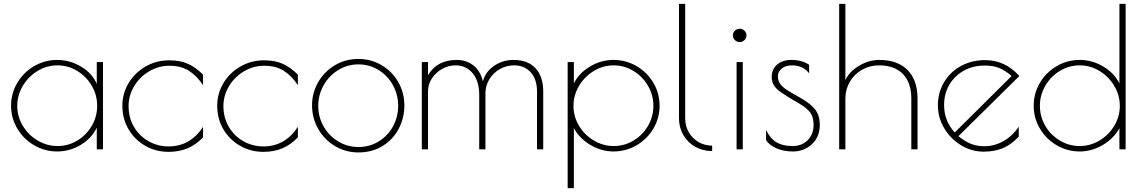

<svg xmlns="http://www.w3.org/2000/svg" viewBox="-20 -770 5887 990"><path d="M37 -225Q37 -288 69 -342.5Q101 -397 156 -429Q211 -461 275 -461Q340 -461 398 -426.5Q456 -392 479 -337V-450H511V0H479V-112Q452 -56 395.5 -22.5Q339 11 275 11Q211 11 156 -21Q101 -53 69 -107.5Q37 -162 37 -225ZM481 -225Q481 -280 453 -328Q425 -376 378 -404.5Q331 -433 276 -433Q221 -433 173.5 -404Q126 -375 97.5 -327Q69 -279 69 -224Q69 -169 97.5 -121.5Q126 -74 174 -45.5Q222 -17 277 -17Q332 -17 379 -45.5Q426 -74 453.5 -121.5Q481 -169 481 -225Z M611 -225Q611 -288 643 -341.5Q675 -395 730.5 -427Q786 -459 853 -459Q909 -459 949 -441Q989 -423 1027 -385V-331Q994 -380 953.5 -405.5Q913 -431 853 -431Q798 -431 749.5 -402.5Q701 -374 672 -326Q643 -278 643 -223Q643 -163 671 -115.5Q699 -68 746.5 -41.5Q794 -15 849 -15Q961 -15 1027 -116V-62Q991 -24 947.5 -5.5Q904 13 849 13Q784 13 729.5 -18Q675 -49 643 -103Q611 -157 611 -225Z M1100 -225Q1100 -288 1132 -341.5Q1164 -395 1219.5 -427Q1275 -459 1342 -459Q1398 -459 1438 -441Q1478 -423 1516 -385V-331Q1483 -380 1442.5 -405.5Q1402 -431 1342 -431Q1287 -431 1238.5 -402.5Q1190 -374 1161 -326Q1132 -278 1132 -223Q1132 -163 1160 -115.5Q1188 -68 1235.5 -41.5Q1283 -15 1338 -15Q1450 -15 1516 -116V-62Q1480 -24 1436.5 -5.5Q1393 13 1338 13Q1273 13 1218.5 -18Q1164 -49 1132 -103Q1100 -157 1100 -225Z M1589 -227Q1589 -291 1620.5 -346Q1652 -401 1706.5 -433.5Q1761 -466 1828 -466Q1894 -466 1948.5 -433.5Q2003 -401 2034 -346Q2065 -291 2065 -227Q2065 -160 2035 -104.5Q2005 -49 1951.5 -16.5Q1898 16 1829 16Q1761 16 1706 -17.5Q1651 -51 1620 -106.5Q1589 -162 1589 -227ZM2033 -225Q2033 -282 2006 -331Q1979 -380 1932 -409Q1885 -438 1828 -438Q1771 -438 1723.5 -408.5Q1676 -379 1648.5 -330Q1621 -281 1621 -224Q1621 -167 1648.5 -118.5Q1676 -70 1723.5 -41Q1771 -12 1829 -12Q1886 -12 1933 -41Q1980 -70 2006.5 -118.5Q2033 -167 2033 -225Z M2155 -450H2187V-382Q2233 -461 2335 -461Q2384 -461 2420 -433.5Q2456 -406 2470 -351Q2483 -400 2527.5 -430.5Q2572 -461 2628 -461Q2701 -461 2741 -418.5Q2781 -376 2781 -298V0H2749V-298Q2749 -361 2716.5 -397Q2684 -433 2631 -433Q2591 -433 2557 -413.5Q2523 -394 2503 -361Q2483 -328 2483 -288V0H2451V-280Q2451 -352 2417 -392.5Q2383 -433 2329 -433Q2293 -433 2260.5 -415Q2228 -397 2207.5 -366.5Q2187 -336 2187 -300V0H2155Z M2907 -450H2939V-340Q2966 -394 3023 -427.5Q3080 -461 3143 -461Q3208 -461 3262.5 -429Q3317 -397 3349 -343Q3381 -289 3381 -225Q3381 -161 3349 -107Q3317 -53 3262.5 -21Q3208 11 3143 11Q3082 11 3025.5 -22Q2969 -55 2939 -109V200H2907ZM3349 -225Q3349 -280 3321 -328Q3293 -376 3246 -404.5Q3199 -433 3144 -433Q3089 -433 3041.5 -404Q2994 -375 2965.5 -327Q2937 -279 2937 -224Q2937 -169 2965.5 -121.5Q2994 -74 3042 -45.5Q3090 -17 3145 -17Q3200 -17 3247 -45.5Q3294 -74 3321.5 -121.5Q3349 -169 3349 -225Z M3481 -160V-750H3513V-160Q3513 -120 3531.5 -88Q3550 -56 3582 -37.5Q3614 -19 3652 -19V9Q3605 9 3566 -12.5Q3527 -34 3504 -73Q3481 -112 3481 -160Z M3759 -588Q3759 -602 3769.5 -612Q3780 -622 3794 -622Q3808 -622 3818.5 -612Q3829 -602 3829 -588Q3829 -573 3818.5 -563Q3808 -553 3794 -553Q3780 -553 3769.5 -563Q3759 -573 3759 -588ZM3778 -450H3810V0H3778Z M3930 -48V-101Q3949 -58 3982 -37.5Q4015 -17 4066 -17Q4115 -17 4145 -47.5Q4175 -78 4175 -126Q4175 -167 4158 -189.5Q4141 -212 4103 -235L4065 -257Q4024 -282 4003.5 -296.5Q3983 -311 3971 -329.5Q3959 -348 3959 -373Q3959 -413 3987 -437Q4015 -461 4060 -461Q4115 -461 4152 -436V-392Q4121 -433 4063 -433Q4031 -433 4011 -417Q3991 -401 3991 -376Q3991 -354 4003 -337.5Q4015 -321 4036.5 -307Q4058 -293 4108 -265Q4159 -236 4183 -205.5Q4207 -175 4207 -126Q4207 -64 4166.5 -26.5Q4126 11 4068 11Q4020 11 3983 -5.5Q3946 -22 3930 -48Z M4307 -750H4339V-357Q4360 -402 4410.5 -431.5Q4461 -461 4513 -461Q4608 -461 4659.5 -409Q4711 -357 4711 -262V0H4679V-262Q4679 -344 4635.5 -388.5Q4592 -433 4513 -433Q4465 -433 4425 -410.5Q4385 -388 4362 -348.5Q4339 -309 4339 -262V0H4307Z M5233 -117V-66Q5196 -25 5152 -6.5Q5108 12 5052 12Q4990 12 4935.5 -21Q4881 -54 4848.5 -109Q4816 -164 4816 -226Q4816 -293 4848 -346.5Q4880 -400 4935.5 -430Q4991 -460 5059 -460Q5163 -460 5236 -378L4922 -68Q4955 -41 4986 -28.5Q5017 -16 5056 -16Q5108 -16 5155 -43Q5202 -70 5233 -117ZM4903 -87 5196 -378Q5163 -407 5132 -419.5Q5101 -432 5058 -432Q4997 -432 4949.5 -405.5Q4902 -379 4875 -333Q4848 -287 4848 -229Q4848 -146 4903 -87Z M5310 -225Q5310 -289 5342 -343Q5374 -397 5428.5 -429Q5483 -461 5548 -461Q5611 -461 5668 -427.5Q5725 -394 5752 -340V-750H5784V0H5752V-109Q5722 -55 5665.5 -22Q5609 11 5548 11Q5483 11 5428.5 -21Q5374 -53 5342 -107Q5310 -161 5310 -225ZM5754 -224Q5754 -279 5725.5 -327Q5697 -375 5649.5 -404Q5602 -433 5547 -433Q5492 -433 5445 -404.5Q5398 -376 5370 -328Q5342 -280 5342 -225Q5342 -169 5369.5 -121.5Q5397 -74 5444.5 -45.5Q5492 -17 5547 -17Q5602 -17 5649.5 -45.5Q5697 -74 5725.5 -121.5Q5754 -169 5754 -224Z"/></svg>

Font: Poiret One
Style: Regular
Weight: 400
Designer: Denis Masharov (denis.masharov@gmail.com), Cyreal (Charset Expansion)
Foundry: Denis Masharov
Version: Version 1.101